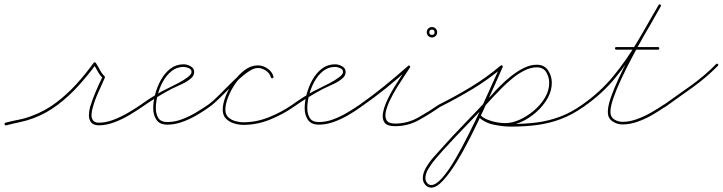

<svg xmlns="http://www.w3.org/2000/svg" viewBox="-20 -562 3316 881"><path d="M9 13Q3 14 1 9Q0 3 5 1Q36 -7 67 -13Q98 -19 128 -31Q187 -53 237.5 -91Q288 -129 331 -176.5Q374 -224 410 -274Q412 -276 415 -276Q419 -275 420 -273Q429 -259 438.5 -241Q448 -223 460 -212Q461 -212 461 -209Q462 -207 461 -205Q446 -171 430.5 -137Q415 -103 405 -66Q401 -52 400 -36.5Q399 -21 406.5 -10Q414 1 434 1Q466 1 501 -12.5Q536 -26 568.5 -45Q601 -64 627 -82Q627 -82 627 -82Q627 -82 627 -82Q631 -85 635 -80Q638 -76 633 -72Q607 -54 573.5 -34Q540 -14 503.5 -0.5Q467 13 434 13Q409 13 398.5 0Q388 -13 388 -32Q388 -51 393 -70Q404 -106 419 -141Q434 -176 451 -211Q451 -212 452 -207Q453 -203 452 -204Q439 -215 429 -233.5Q419 -252 410 -267Q408 -269 415 -269Q421 -269 420 -266Q383 -216 339 -167.5Q295 -119 244 -80.5Q193 -42 132 -19Q102 -8 71 -1.5Q40 5 9 13Q9 13 9 13Q9 13 9 13Z M625 -74Q622 -78 627 -82Q649 -98 672.5 -113Q696 -128 721 -142Q730 -147 752 -157.5Q774 -168 798.5 -181Q823 -194 841 -207.5Q859 -221 859 -232Q859 -244 845.5 -249.5Q832 -255 823 -255Q791 -255 767 -235.5Q743 -216 727 -186.5Q711 -157 703 -124.5Q695 -92 695 -66Q695 -39 706.5 -20.5Q718 -2 748 -2Q781 -2 814.5 -14.5Q848 -27 879 -45.5Q910 -64 936 -82Q936 -82 936 -82Q936 -82 936 -82Q940 -85 944 -80Q947 -76 942 -72Q916 -53 883.5 -34Q851 -15 816.5 -2.5Q782 10 748 10Q713 10 698 -12Q683 -34 683 -66Q683 -95 692 -129.5Q701 -164 718.5 -195.5Q736 -227 762 -247Q788 -267 823 -267Q838 -267 854.5 -258Q871 -249 871 -232Q871 -215 857 -203Q839 -187 814 -176Q789 -165 767 -154Q733 -136 699.5 -115.5Q666 -95 633 -72Q629 -69 625 -74Z M934 -74Q931 -78 936 -82Q958 -98 987 -127.5Q1016 -157 1047.5 -188Q1079 -219 1108.5 -240.5Q1138 -262 1163 -262Q1186 -262 1207 -247.5Q1228 -233 1235 -211Q1235 -211 1235 -211Q1235 -211 1235 -211Q1236 -205 1231 -203Q1225 -202 1223 -207Q1218 -226 1200 -238Q1182 -250 1163 -250Q1142 -250 1113 -228.5Q1084 -207 1052.5 -176Q1021 -145 992 -116Q963 -87 942 -72Q938 -69 934 -74ZM1235 -211Q1236 -205 1231 -203Q1225 -202 1223 -207Q1218 -226 1200 -238Q1182 -250 1163 -250Q1135 -250 1108.5 -230Q1082 -210 1060.5 -179Q1039 -148 1026.5 -115.5Q1014 -83 1014 -59Q1014 -37 1027 -24.5Q1040 -12 1059 -6.5Q1078 -1 1097 -1Q1157 -1 1215 -24.5Q1273 -48 1322 -82Q1322 -82 1322 -82Q1322 -82 1322 -82Q1326 -85 1330 -80Q1333 -76 1328 -72Q1278 -37 1218.5 -13Q1159 11 1097 11Q1075 11 1053 4Q1031 -3 1016.5 -18Q1002 -33 1002 -59Q1002 -86 1015.5 -120.5Q1029 -155 1052 -187.5Q1075 -220 1103.5 -241Q1132 -262 1163 -262Q1186 -262 1207 -248Q1228 -234 1235 -211Q1235 -211 1235 -211Q1235 -211 1235 -211Z M1320 -74Q1317 -78 1322 -82Q1344 -98 1367.5 -113Q1391 -128 1416 -142Q1425 -147 1447 -157.5Q1469 -168 1493.5 -181Q1518 -194 1536 -207.5Q1554 -221 1554 -232Q1554 -244 1540.5 -249.5Q1527 -255 1518 -255Q1486 -255 1462 -235.5Q1438 -216 1422 -186.5Q1406 -157 1398 -124.5Q1390 -92 1390 -66Q1390 -39 1401.5 -20.5Q1413 -2 1443 -2Q1476 -2 1509.5 -14.5Q1543 -27 1574 -45.5Q1605 -64 1631 -82Q1631 -82 1631 -82Q1631 -82 1631 -82Q1635 -85 1639 -80Q1642 -76 1637 -72Q1611 -53 1578.5 -34Q1546 -15 1511.5 -2.5Q1477 10 1443 10Q1408 10 1393 -12Q1378 -34 1378 -66Q1378 -95 1387 -129.5Q1396 -164 1413.5 -195.5Q1431 -227 1457 -247Q1483 -267 1518 -267Q1533 -267 1549.5 -258Q1566 -249 1566 -232Q1566 -215 1552 -203Q1534 -187 1509 -176Q1484 -165 1462 -154Q1428 -136 1394.5 -115.5Q1361 -95 1328 -72Q1324 -69 1320 -74Z M1637 -72Q1632 -69 1629 -74Q1626 -79 1631 -82Q1688 -122 1744 -167.5Q1800 -213 1852 -259Q1856 -263 1860 -260Q1864 -256 1861 -252Q1853 -239 1837 -215.5Q1821 -192 1803 -163Q1785 -134 1770.5 -104.5Q1756 -75 1750.5 -50Q1745 -25 1754 -10Q1763 5 1793 5Q1850 5 1899.5 -23Q1949 -51 1994 -82Q1994 -82 1994 -82Q1994 -82 1994 -82Q1998 -85 2002 -80Q2005 -76 2000 -72Q1954 -40 1903 -11.5Q1852 17 1793 17Q1757 17 1745 1Q1733 -15 1737 -41.5Q1741 -68 1755.5 -99.5Q1770 -131 1789 -162Q1808 -193 1825 -218.5Q1842 -244 1851 -258Q1854 -263 1859 -258Q1864 -254 1860 -251Q1808 -203 1751.5 -157.5Q1695 -112 1637 -72Q1637 -72 1637 -72Q1637 -72 1637 -72ZM1974 -414Q1974 -426 1962 -426Q1950 -426 1950 -414Q1950 -402 1962 -402Q1974 -402 1974 -414ZM1938 -414Q1938 -424 1945 -431Q1952 -438 1962 -438Q1972 -438 1979 -431Q1986 -424 1986 -414Q1986 -404 1979 -397Q1972 -390 1962 -390Q1952 -390 1945 -397Q1938 -404 1938 -414Z M2000 -72Q1994 -69 1992 -74Q1989 -80 1994 -82Q2070 -120 2141 -163Q2212 -206 2277 -261Q2282 -264 2286 -260Q2289 -255 2285 -251Q2219 -196 2147.5 -153Q2076 -110 2000 -72Q2000 -72 2000 -72Q2000 -72 2000 -72ZM2276 -259Q2278 -264 2284 -261Q2289 -259 2286 -253Q2274 -226 2251.5 -175Q2229 -124 2200.5 -61.5Q2172 1 2140 64.5Q2108 128 2075.5 181Q2043 234 2013 266.5Q1983 299 1959 299Q1942 299 1931 285.5Q1920 272 1920 256Q1920 233 1934 208.5Q1948 184 1967 162Q1986 140 2001 124Q2057 61 2116.5 0Q2176 -61 2234 -124Q2251 -144 2275 -168Q2299 -192 2327 -214Q2355 -236 2384.5 -250.5Q2414 -265 2443 -265Q2478 -265 2495 -239Q2512 -213 2512 -182Q2512 -145 2492 -110Q2472 -75 2439.5 -46.5Q2407 -18 2369.5 -1.5Q2332 15 2298 15Q2279 15 2255 10.5Q2231 6 2209.5 -3Q2188 -12 2175 -27Q2175 -27 2175 -27Q2175 -27 2175 -27Q2171 -31 2175 -35Q2179 -39 2183 -35Q2195 -22 2215.5 -13.5Q2236 -5 2258.5 -1Q2281 3 2298 3Q2330 3 2365 -13Q2400 -29 2431 -55.5Q2462 -82 2481 -114.5Q2500 -147 2500 -182Q2500 -208 2486.5 -230.5Q2473 -253 2443 -253Q2416 -253 2387.5 -239Q2359 -225 2332 -203Q2305 -181 2282 -157.5Q2259 -134 2242 -116Q2185 -53 2125.5 8Q2066 69 2009 132Q1996 146 1978 167.5Q1960 189 1946 212Q1932 235 1932 256Q1932 267 1939.5 277Q1947 287 1959 287Q1980 287 2008.5 255Q2037 223 2068 170Q2099 117 2130.5 54Q2162 -9 2190.5 -70.5Q2219 -132 2241 -182Q2263 -232 2276 -259Q2276 -259 2276 -259Q2276 -259 2276 -259ZM2175 -35Q2179 -39 2183 -35Q2209 -9 2249.5 -1Q2290 7 2325 7Q2388 7 2442.5 0Q2497 -7 2548.5 -26Q2600 -45 2652 -82Q2656 -85 2660 -80Q2663 -76 2658 -72Q2605 -35 2553 -15.5Q2501 4 2445 11.5Q2389 19 2325 19Q2288 19 2245 10Q2202 1 2175 -27Q2171 -31 2175 -35Z M2658 -72Q2654 -69 2650 -74Q2647 -78 2652 -82Q2735 -140 2795 -213.5Q2855 -287 2904 -369.5Q2953 -452 3002 -539Q3005 -544 3010 -541Q3015 -538 3012 -533Q3000 -511 2978.5 -474Q2957 -437 2930.5 -390.5Q2904 -344 2878 -294.5Q2852 -245 2830 -198Q2808 -151 2794.5 -112Q2781 -73 2781 -48Q2781 -25 2798.5 -14Q2816 -3 2837 -3Q2869 -3 2903 -15.5Q2937 -28 2968.5 -46Q3000 -64 3026 -82Q3030 -85 3034 -80Q3037 -76 3032 -72Q3006 -54 2973.5 -35Q2941 -16 2905.5 -3.5Q2870 9 2837 9Q2811 9 2790 -5.5Q2769 -20 2769 -48Q2769 -74 2782.5 -113.5Q2796 -153 2818 -200.5Q2840 -248 2866.5 -298Q2893 -348 2919 -394.5Q2945 -441 2967 -478.5Q2989 -516 3002 -539Q3005 -544 3010 -541Q3015 -538 3012 -533Q2963 -445 2913.5 -362Q2864 -279 2803.5 -205Q2743 -131 2658 -72Q2658 -72 2658 -72Q2658 -72 2658 -72ZM2808 -334Q2802 -334 2802 -340Q2802 -346 2808 -346Q2856 -346 2903.5 -346Q2951 -346 2999 -346Q2999 -346 2999 -346Q2999 -346 2999 -346Q3005 -346 3005 -340Q3005 -334 2999 -334Q2951 -334 2903.5 -334Q2856 -334 2808 -334Q2808 -334 2808 -334Q2808 -334 2808 -334Z M3032 -71Q3028 -67 3024 -72Q3021 -77 3026 -81Q3087 -124 3150 -169Q3213 -214 3266 -268Q3270 -272 3274 -268Q3278 -264 3274 -260Q3221 -206 3157.5 -160.5Q3094 -115 3032 -71Q3032 -71 3032 -71Q3032 -71 3032 -71Z"/></svg>

Font: FRB American Cursive Thin
Style: Italic
Weight: 100
Italic angle: -25°
Version: Version 2.0;Modular Font Editor K font №1